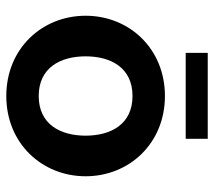

<svg xmlns="http://www.w3.org/2000/svg" viewBox="-55 -615 680 610"><g transform="rotate(90 285.0 -310.0)"><path d="M148 -560H421V-630H148ZM285 10C436 10 540 -104 540 -242C540 -380 436 -494 285 -494C134 -494 30 -380 30 -242C30 -104 134 10 285 10ZM285 -93C195 -93 159 -162 159 -242C159 -322 195 -391 285 -391C375 -391 411 -322 411 -242C411 -162 375 -93 285 -93Z"/></g></svg>

Font: FREAK Grotesk
Style: Bold
Weight: 700
Designer: La Scuola Open Source
Foundry: La Scuola Open Source
Version: Version 1.000;PS 1.0;hotconv 1.0.72;makeotf.lib2.5.5900